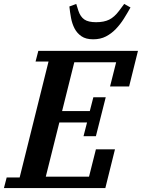

<svg xmlns="http://www.w3.org/2000/svg" viewBox="-50 -957 722 977"><path d="M-16 -54H50L197 -644H131L145 -698H652L607 -517H510L541 -640H328L266 -392H407L425 -462H488L438 -264H375L393 -334H252L183 -58H403L438 -197H535L486 0H-30ZM424 -757Q387 -757 364.5 -772.5Q342 -788 329.5 -812Q317 -836 311.5 -865.5Q306 -895 303 -924L338 -937L349 -902Q359 -872 379 -858Q399 -844 439 -844Q479 -844 505.5 -857Q532 -870 556 -902L582 -937L614 -919Q598 -890 580 -861.5Q562 -833 539.5 -809.5Q517 -786 489 -771.5Q461 -757 424 -757Z"/></svg>

Font: IBM Plex Serif SmBld
Style: Italic
Weight: 600
Italic angle: -14°
Designer: Mike Abbink, Paul van der Laan, Pieter van Rosmalen
Foundry: Bold Monday
Version: Version 3.001